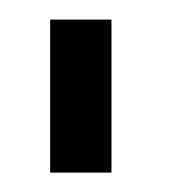

<svg xmlns="http://www.w3.org/2000/svg" viewBox="-20 -645 191 196"><path d="M31.2 -468.8V-625H93.8V-468.8Z"/></svg>

Font: Terminal Grotesque
Style: Regular
Weight: 400
Designer: Raphaël Bastide
Foundry: http://raphaelbastide.com
Version: Version 1.0